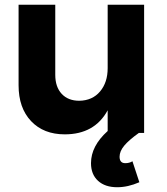

<svg xmlns="http://www.w3.org/2000/svg" viewBox="-20 -558 699 806"><path d="M482 100Q482 127 506 127Q523 127 536 119L565 207Q517 228 472 228Q421 228 391.5 201Q362 174 362 127Q362 55 432 -8V-95Q377 6 252 6Q163 6 110.5 -49.5Q58 -105 58 -200V-538H212V-244Q212 -193 239 -164Q266 -135 313 -135Q368 -136 400 -174Q432 -212 432 -272V-538H585V0H563Q521 30 501.5 53.5Q482 77 482 100Z"/></svg>

Font: Argentum Sans SemiBold
Style: Regular
Weight: 600
Designer: Julieta Ulanovsky (Modified by Cristiano Sobral)
Foundry: Julieta Ulanovsky
Version: Version 5.001;November 22, 2018;FontCreator 11.5.0.2425 64-b